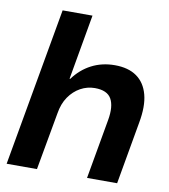

<svg xmlns="http://www.w3.org/2000/svg" viewBox="-80 -773 743 842"><g transform="rotate(10 291.5 -352.5)"><path d="M6 0 131 -705H264L213 -415H216Q249 -460 295.5 -484Q342 -508 399 -508Q459 -508 496.5 -481.5Q534 -455 547.5 -404Q561 -353 547 -278L498 0H364L411 -266Q422 -328 403.5 -361Q385 -394 330 -394Q296 -394 266 -377.5Q236 -361 215 -330.5Q194 -300 187 -256L141 0Z"/></g></svg>

Font: DM Sans 36pt
Style: Bold Italic
Weight: 700
Italic angle: -10°
Designer: Colophon Foundry, Jonny Pinhorn
Foundry: Colophon Foundry
Version: Version 4.004;gftools[0.9.30]